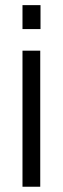

<svg xmlns="http://www.w3.org/2000/svg" viewBox="-20 -709 238 729"><path d="M65.4 -516.6H132.8V0H65.4ZM65.4 -689.5H133.8V-598.6H65.4Z"/></svg>

Font: Dinish Condensed
Style: Regular
Weight: 400
Width: 3
Designer: Bert Driehuis
Foundry: Playbeing
Version: Version 3.006; git-39231f3c-release